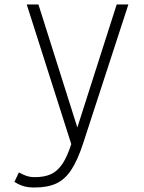

<svg xmlns="http://www.w3.org/2000/svg" viewBox="-20 -638 640 854"><path d="M134 196Q106 196 86.5 190.5Q67 185 44 171L64 129Q86 141 101 145.5Q116 150 134 150Q178 150 207 136.5Q236 123 257.5 91Q279 59 297 3L99 -618H151L324 -71L499 -618H551L349 2Q325 75 297 117.5Q269 160 230.5 178Q192 196 134 196Z"/></svg>

Font: Victor Mono Thin Thin
Style: Regular
Weight: 250
Monospace: yes
Version: Version 1.561;gftools[0.9.30]